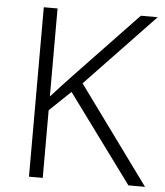

<svg xmlns="http://www.w3.org/2000/svg" viewBox="-52 -760 692 806"><g transform="rotate(5 294.5 -357.0)"><path d="M589 0H519L247 -370L158 -285V0H100V-714H158V-343Q179 -366 200.5 -389.5Q222 -413 245 -437L509 -714H580L290 -410Z"/></g></svg>

Font: Noto Sans Light
Style: Regular
Weight: 300
Designer: Monotype Design Team
Foundry: Monotype Imaging Inc.
Version: Version 2.007